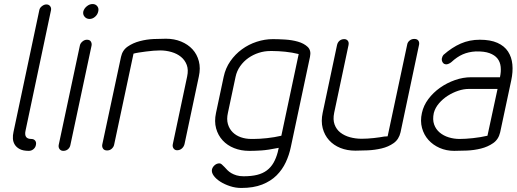

<svg xmlns="http://www.w3.org/2000/svg" viewBox="-20 -748 2561 952"><path d="M135 -59Q148 -59 154.5 -50.5Q161 -42 158 -29Q156 -17 146 -8.5Q136 0 123 0Q95 0 78.5 -8.5Q62 -17 53.5 -30.5Q45 -44 44 -60.5Q43 -77 47 -94L175 -698Q177 -709 188 -717.5Q199 -726 210 -726Q222 -726 228.5 -717.5Q235 -709 233 -698L107 -102Q97 -59 135 -59Z M376 -522Q378 -533 388.5 -542Q399 -551 411 -551Q425 -551 430.5 -542Q436 -533 434 -522L329 -29Q327 -17 317.5 -8.5Q308 0 294 0Q282 0 275.5 -8.5Q269 -17 271 -29ZM393 -691Q397 -706 410.5 -717Q424 -728 439 -728Q454 -728 462.5 -717Q471 -706 467 -691Q464 -676 451.5 -665Q439 -654 424 -654Q409 -654 399.5 -665Q390 -676 393 -691Z M546 -31Q544 -20 534.5 -11Q525 -2 511 -2Q497 -2 491 -11Q485 -20 487 -31L580 -466Q587 -499 613 -517Q639 -535 673 -544Q707 -553 742 -554.5Q777 -556 803 -556Q844 -556 878 -542Q912 -528 934.5 -503.5Q957 -479 966 -444.5Q975 -410 966 -369L895 -34Q892 -21 882 -12Q872 -3 858 -3Q847 -3 840.5 -12Q834 -21 837 -34L908 -369Q915 -402 906 -426Q897 -450 877.5 -466Q858 -482 830.5 -490Q803 -498 774 -498Q759 -498 740.5 -496.5Q722 -495 703.5 -492.5Q685 -490 668.5 -487.5Q652 -485 642 -482Z M1461 -480Q1429 -488 1394.5 -491.5Q1360 -495 1332 -495H1320Q1291 -495 1263 -486Q1235 -477 1211.5 -460.5Q1188 -444 1171 -420Q1154 -396 1148 -367L1110 -188Q1103 -157 1110 -133Q1117 -109 1133.5 -92.5Q1150 -76 1174 -67.5Q1198 -59 1227 -59H1237Q1266 -59 1303.5 -63Q1341 -67 1375 -75ZM1422 -19Q1414 20 1397 56.5Q1380 93 1351.5 121.5Q1323 150 1280 167Q1237 184 1176 184Q1148 184 1120.5 175Q1093 166 1072 152.5Q1051 139 1039.5 123Q1028 107 1031 92Q1034 80 1044.5 71Q1055 62 1068 62Q1074 62 1079.5 67Q1085 72 1093 80Q1100 88 1108 96Q1116 104 1127 110.5Q1138 117 1153 121.5Q1168 126 1188 126Q1227 126 1255 119Q1283 112 1303 97Q1323 82 1336 59.5Q1349 37 1357 7L1362 -15Q1308 -4 1275.5 -2Q1243 0 1222 0H1215Q1175 0 1141 -13.5Q1107 -27 1084 -52Q1061 -77 1051.5 -111.5Q1042 -146 1051 -188L1089 -367Q1098 -410 1122 -444.5Q1146 -479 1179.5 -503.5Q1213 -528 1253 -541Q1293 -554 1333 -554Q1358 -554 1392.5 -552Q1427 -550 1457 -541.5Q1487 -533 1505.5 -515.5Q1524 -498 1517 -466Z M1999 -527Q2001 -539 2011 -547Q2021 -555 2034 -555Q2048 -555 2054 -547Q2060 -539 2058 -527L1966 -92Q1958 -57 1932 -38.5Q1906 -20 1872 -12Q1838 -4 1802.5 -2.5Q1767 -1 1742 -1Q1701 -1 1667.5 -14.5Q1634 -28 1611.5 -53Q1589 -78 1580 -112.5Q1571 -147 1580 -189L1651 -524Q1654 -538 1663.5 -546Q1673 -554 1687 -554Q1698 -554 1704.5 -546Q1711 -538 1708 -524L1637 -189Q1630 -155 1639 -130.5Q1648 -106 1668 -90.5Q1688 -75 1715.5 -67.5Q1743 -60 1773 -60Q1801 -60 1833 -63.5Q1865 -67 1885 -71Q1887 -71 1893.5 -71.5Q1900 -72 1902 -72Z M2459 -365Q2465 -393 2462.5 -417Q2460 -441 2446.5 -458Q2433 -475 2407 -484.5Q2381 -494 2339 -493Q2303 -491 2274.5 -478.5Q2246 -466 2218 -440Q2212 -435 2205 -432Q2198 -429 2193 -429Q2181 -429 2175 -438.5Q2169 -448 2171 -459Q2174 -471 2179 -476Q2221 -513 2264.5 -532Q2308 -551 2359 -551Q2412 -551 2446.5 -535.5Q2481 -520 2499 -492.5Q2517 -465 2520.5 -428.5Q2524 -392 2515 -350L2460 -92Q2452 -57 2425.5 -38.5Q2399 -20 2365 -11.5Q2331 -3 2295 -1.5Q2259 0 2232 0Q2193 0 2160 -14.5Q2127 -29 2104.5 -54Q2082 -79 2072.5 -113.5Q2063 -148 2072 -188Q2080 -225 2104 -257Q2128 -289 2162 -313Q2196 -337 2236 -351Q2276 -365 2316 -365ZM2447 -307H2304Q2279 -307 2252 -298Q2225 -289 2200.5 -273.5Q2176 -258 2157 -236Q2138 -214 2131 -188Q2124 -155 2132.5 -131Q2141 -107 2160 -91Q2179 -75 2205 -67Q2231 -59 2259 -59Q2287 -59 2324.5 -63Q2362 -67 2397 -75Z"/></svg>

Font: VDS
Style: Thin Italic
Weight: 100
Width: 0
Designer: artmaker
Foundry: artmaker
Version: Version 1.000 2012 initial release